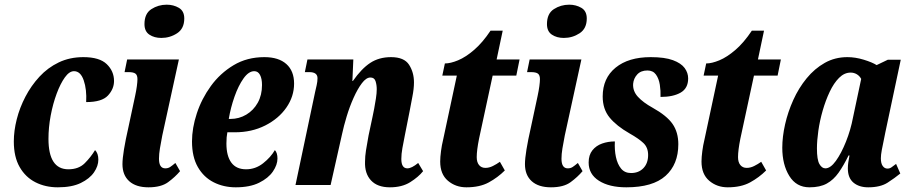

<svg xmlns="http://www.w3.org/2000/svg" viewBox="-20 -790 3906 820"><path d="M227 10Q174 10 131.5 -11.5Q89 -33 64 -76.5Q39 -120 39 -186Q39 -231 51.5 -280.5Q64 -330 88.5 -377Q113 -424 148.5 -462.5Q184 -501 231 -523.5Q278 -546 336 -546Q405 -546 436 -516Q467 -486 467 -444Q467 -410 441 -382Q415 -354 348 -354Q351 -408 337.5 -447Q324 -486 296 -486Q276 -486 257 -459.5Q238 -433 222 -390Q206 -347 196.5 -296.5Q187 -246 187 -197Q187 -67 272 -67Q316 -67 342 -93Q368 -119 386 -149Q400 -135 400 -108Q400 -81 381.5 -54Q363 -27 325 -8.5Q287 10 227 10Z M669 -628Q639 -628 618 -642Q597 -656 597 -687Q597 -732 626.5 -751Q656 -770 692 -770Q721 -770 744 -756.5Q767 -743 767 -711Q767 -668 736.5 -648Q706 -628 669 -628ZM614 10Q561 10 532 -16Q503 -42 503 -89Q503 -135 529 -249L557 -380Q562 -403 564.5 -422Q567 -441 567 -452Q567 -469 558.5 -475.5Q550 -482 529 -482H512L523 -536H744L673 -211Q667 -180 663 -156Q659 -132 659 -112Q659 -71 686 -71Q698 -71 707 -77Q716 -83 729 -94L749 -59Q728 -34 698 -12Q668 10 614 10Z M987 10Q935 10 892.5 -11.5Q850 -33 825 -76.5Q800 -120 800 -186Q800 -243 820.5 -305.5Q841 -368 880.5 -422.5Q920 -477 977.5 -511.5Q1035 -546 1109 -546Q1170 -546 1203 -516.5Q1236 -487 1236 -433Q1236 -378 1203 -330.5Q1170 -283 1112.5 -254Q1055 -225 983 -225H951Q949 -215 948 -203.5Q947 -192 947 -177Q947 -124 968 -95.5Q989 -67 1031 -67Q1071 -67 1103.5 -92.5Q1136 -118 1154 -149Q1165 -137 1165 -113Q1165 -86 1145.5 -57.5Q1126 -29 1086.5 -9.5Q1047 10 987 10ZM964 -282Q1001 -282 1032 -300.5Q1063 -319 1081 -351.5Q1099 -384 1099 -427Q1099 -454 1090.5 -470Q1082 -486 1066 -486Q1042 -486 1020 -455Q998 -424 981.5 -377Q965 -330 957 -282Z M1645 10Q1592 10 1564.5 -19.5Q1537 -49 1539 -100Q1539 -122 1543 -147.5Q1547 -173 1554 -211L1571 -291Q1574 -304 1578 -325.5Q1582 -347 1585.5 -369.5Q1589 -392 1589 -409Q1589 -427 1584 -443Q1579 -459 1562 -459Q1544 -459 1525.5 -434.5Q1507 -410 1490 -372Q1473 -334 1460.5 -292.5Q1448 -251 1441 -218L1392 0H1242L1326 -398Q1329 -411 1332.5 -426.5Q1336 -442 1336 -456Q1336 -482 1301 -482H1282L1293 -536H1489L1485 -444H1487Q1524 -497 1561.5 -521.5Q1599 -546 1650 -546Q1706 -546 1727 -513.5Q1748 -481 1748 -438Q1748 -411 1741 -376Q1734 -341 1729 -313L1709 -212Q1703 -182 1698.5 -157Q1694 -132 1694 -111Q1694 -71 1720 -71Q1738 -71 1766 -94L1787 -59Q1767 -34 1732 -12Q1697 10 1645 10Z M1972 10Q1926 10 1893 -18Q1860 -46 1860 -100Q1860 -119 1863.5 -145Q1867 -171 1872 -191L1931 -467H1869L1880 -519Q1904 -519 1936.5 -532.5Q1969 -546 2005 -577Q2041 -608 2075 -659H2127L2101 -536H2199L2185 -467H2084L2026 -198Q2016 -148 2016 -119Q2016 -97 2026 -85Q2036 -73 2053 -73Q2069 -73 2085 -81Q2101 -89 2115 -99L2136 -62Q2106 -32 2067.5 -11Q2029 10 1972 10Z M2388 -628Q2358 -628 2337 -642Q2316 -656 2316 -687Q2316 -732 2345.5 -751Q2375 -770 2411 -770Q2440 -770 2463 -756.5Q2486 -743 2486 -711Q2486 -668 2455.5 -648Q2425 -628 2388 -628ZM2333 10Q2280 10 2251 -16Q2222 -42 2222 -89Q2222 -135 2248 -249L2276 -380Q2281 -403 2283.5 -422Q2286 -441 2286 -452Q2286 -469 2277.5 -475.5Q2269 -482 2248 -482H2231L2242 -536H2463L2392 -211Q2386 -180 2382 -156Q2378 -132 2378 -112Q2378 -71 2405 -71Q2417 -71 2426 -77Q2435 -83 2448 -94L2468 -59Q2447 -34 2417 -12Q2387 10 2333 10Z M2655 10Q2582 10 2538 -18Q2494 -46 2494 -96Q2494 -128 2510 -148Q2526 -168 2551.5 -177Q2577 -186 2606 -186Q2604 -150 2610.5 -119.5Q2617 -89 2632.5 -70Q2648 -51 2675 -51Q2708 -51 2728 -72Q2748 -93 2748 -128Q2748 -160 2728 -179Q2708 -198 2669 -220Q2613 -252 2583.5 -288Q2554 -324 2554 -378Q2554 -456 2609 -501Q2664 -546 2759 -546Q2819 -546 2854 -533Q2889 -520 2904 -499.5Q2919 -479 2919 -455Q2919 -413 2887 -394.5Q2855 -376 2801 -376Q2802 -402 2798 -428Q2794 -454 2781.5 -471.5Q2769 -489 2745 -489Q2717 -489 2701.5 -472Q2686 -455 2684 -432Q2682 -401 2704.5 -376.5Q2727 -352 2767 -330Q2828 -296 2852.5 -260.5Q2877 -225 2877 -174Q2877 -88 2822.5 -39Q2768 10 2655 10Z M3088 10Q3042 10 3009 -18Q2976 -46 2976 -100Q2976 -119 2979.5 -145Q2983 -171 2988 -191L3047 -467H2985L2996 -519Q3020 -519 3052.5 -532.5Q3085 -546 3121 -577Q3157 -608 3191 -659H3243L3217 -536H3315L3301 -467H3200L3142 -198Q3132 -148 3132 -119Q3132 -97 3142 -85Q3152 -73 3169 -73Q3185 -73 3201 -81Q3217 -89 3231 -99L3252 -62Q3222 -32 3183.5 -11Q3145 10 3088 10Z M3437 10Q3381 10 3351 -38.5Q3321 -87 3321 -159Q3321 -206 3333 -259Q3345 -312 3368 -363Q3391 -414 3425 -455.5Q3459 -497 3502.5 -521.5Q3546 -546 3599 -546Q3633 -546 3669 -535Q3705 -524 3724 -512L3772 -535H3827L3761 -224Q3759 -212 3754.5 -191.5Q3750 -171 3746 -149.5Q3742 -128 3742 -114Q3742 -92 3750 -81Q3758 -70 3770 -70Q3780 -70 3787.5 -75.5Q3795 -81 3807 -90L3825 -49Q3802 -30 3771 -10Q3740 10 3688 10Q3649 10 3625 -10Q3601 -30 3601 -71Q3601 -84 3603 -97Q3605 -110 3608 -126H3604Q3583 -83 3561.5 -52.5Q3540 -22 3511 -6Q3482 10 3437 10ZM3505 -71Q3527 -71 3550 -103Q3573 -135 3593 -185Q3613 -235 3623 -288L3658 -453Q3651 -466 3639 -473Q3627 -480 3613 -480Q3586 -480 3563.5 -457.5Q3541 -435 3523.5 -398Q3506 -361 3493.5 -317.5Q3481 -274 3475 -231.5Q3469 -189 3469 -156Q3469 -108 3479.5 -89.5Q3490 -71 3505 -71Z"/></svg>

Font: Noto Serif ExtraCondensed ExtraBold
Style: Italic
Weight: 800
Width: 2
Italic angle: -12°
Designer: Monotype Design Team
Foundry: Monotype Imaging Inc.
Version: Version 2.013